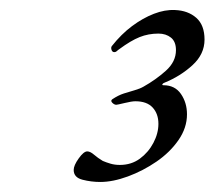

<svg xmlns="http://www.w3.org/2000/svg" viewBox="-20 -797 428 383"><path d="M180 -434Q162 -434 144.5 -438.5Q127 -443 127 -458Q127 -467 137 -481Q147 -495 154 -495Q160 -495 167.5 -488.5Q175 -482 185 -476Q192 -473 200.5 -470.5Q209 -468 219 -468Q242 -468 259 -480.5Q276 -493 286 -512Q296 -531 296 -550Q296 -570 284.5 -582.5Q273 -595 250 -595Q243 -595 228.5 -591.5Q214 -588 212 -588Q208 -588 204 -592Q200 -596 204 -599Q216 -607 227 -610.5Q238 -614 248.5 -617Q259 -620 266 -624Q291 -638 311 -656Q331 -674 331 -697Q331 -714 321 -722Q311 -730 296 -730Q276 -730 258.5 -723Q241 -716 218 -699Q215 -697 213 -695Q211 -693 208 -693Q204 -693 202.5 -697.5Q201 -702 203 -705Q222 -729 243.5 -745Q265 -761 287 -769.5Q309 -778 329 -777Q355 -776 371.5 -761.5Q388 -747 388 -718Q388 -689 364 -667Q340 -645 308 -632Q305 -631 304 -629Q303 -627 306 -627Q329 -627 341 -609.5Q353 -592 353 -569Q353 -542 336 -517.5Q319 -493 292 -474.5Q265 -456 235 -445Q205 -434 180 -434Z"/></svg>

Font: EB Garamond
Style: Italic
Weight: 400
Italic angle: -17.2°
Designer: Georg Duffner and Octavio Pardo
Foundry: Georg Duffner
Version: Version 1.001